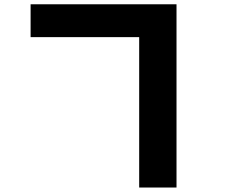

<svg xmlns="http://www.w3.org/2000/svg" viewBox="-20 -796 1040 879"><path d="M120.1 -626V-776.4H788.1V62.5H617.2V-626Z"/></svg>

Font: GenEi M Gothic v2 Heavy
Style: Regular
Weight: 800
Version: Version 2.0